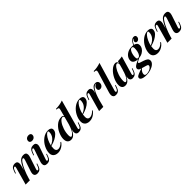

<svg xmlns="http://www.w3.org/2000/svg" viewBox="401 -2558 4512 4512"><g transform="rotate(-45 2657.5 -302.0)"><path d="M399.9 14.2Q343.8 14.2 319.8 -19Q307.1 -38.6 307.1 -67.1Q307.1 -95.7 323.2 -145L413.1 -415Q422.4 -443.8 422.4 -458Q422.4 -481 402.8 -481Q373 -481 330.6 -420.4Q288.1 -359.9 245.1 -260.7Q202.1 -161.6 170.4 -51.8L157.2 0H16.1L137.2 -432.1Q143.1 -453.1 143.1 -463.9Q143.1 -481.9 125.2 -481.9Q107.4 -481.9 92.8 -464.4Q78.1 -446.8 62 -402.8L43 -352.1H23.9L50.8 -428.2Q69.8 -482.9 102.1 -506.8Q134.3 -530.8 180.2 -530.8Q266.1 -530.8 266.1 -448.7Q266.1 -423.3 257.8 -391.1L226.6 -269.5Q303.7 -461.9 380.9 -507.8Q418.9 -530.8 466.8 -530.8Q557.1 -530.8 557.1 -450.7Q557.1 -420.4 543.9 -379.9L445.8 -85Q439.9 -68.8 439.9 -55.7Q439.9 -35.2 459 -35.2Q493.2 -35.2 522 -113.8L540 -162.1H559.1L534.2 -88.9Q498 14.2 399.9 14.2Z M748.5 -462.4Q748.5 -481.9 731 -481.9Q696.3 -481.9 667 -402.8L647 -352.1H627.9L656.2 -428.2Q692.4 -530.8 794.9 -530.8Q841.3 -530.8 862.3 -508.5Q883.3 -486.3 883.3 -454.3Q883.3 -422.4 872.1 -391.1L767.1 -85Q761.2 -67.4 761.2 -56.2Q761.2 -35.2 781.2 -35.2Q813.5 -35.2 844.2 -113.8L861.8 -162.1H880.9L855 -88.9Q819.8 14.2 724.6 14.2Q629.4 14.2 629.4 -68.4Q629.4 -102.1 644 -145L742.2 -432.1Q748.5 -449.7 748.5 -462.4ZM956.1 -712.4Q955.6 -684.6 941.9 -663.6Q912.6 -619.1 852.1 -619.1Q817.9 -619.1 798.8 -635Q779.8 -650.9 779.8 -679.4Q779.8 -708 793.2 -729.2Q806.6 -750.5 829.8 -761.7Q853 -772.9 885.3 -772.9Q917.5 -772.9 936.8 -756.6Q956.1 -740.2 956.1 -712.4Z M1086.9 -230Q1282.7 -316.4 1282.7 -479Q1282.7 -512.2 1266.6 -512.2Q1236.8 -512.2 1200.2 -471.2Q1163.6 -430.2 1132.3 -364.7Q1101.1 -299.3 1086.9 -230ZM1087.9 14.2Q1040 14.2 1004.2 -2Q968.3 -18.1 948 -50Q927.7 -82 927.7 -127Q927.7 -215.8 975.8 -310.5Q1023.9 -405.3 1106.9 -468Q1189.9 -530.8 1288.6 -530.8Q1335 -530.8 1363.8 -510.5Q1392.6 -490.2 1392.6 -452.1Q1392.6 -395 1346.2 -347.2Q1259.3 -257.8 1083.5 -211.4Q1077.6 -175.3 1077.6 -132.8Q1077.6 -90.3 1097.4 -68.1Q1117.2 -45.9 1151.6 -45.9Q1186 -45.9 1225.3 -65.7Q1264.6 -85.4 1300.8 -127.9L1316.9 -120.1Q1265.6 -41 1180.7 -4.9Q1135.7 13.7 1087.9 14.2Z M1545.9 -105Q1545.9 -36.1 1578.1 -36.1Q1597.7 -36.1 1642.6 -83.7Q1687.5 -131.3 1734.9 -283.7L1785.2 -472.7Q1775.4 -507.8 1745.1 -507.8Q1702.6 -507.8 1655.5 -446.5Q1608.4 -385.3 1577.1 -291Q1545.9 -196.8 1545.9 -105ZM1772.9 14.2Q1686 14.2 1686 -76.2Q1686 -104 1698.2 -145L1699.2 -149.4Q1661.1 -64.5 1618.4 -25.1Q1575.7 14.2 1520 14.2Q1464.4 14.2 1431.2 -21Q1397.9 -56.2 1397.9 -131.3Q1397.9 -206.5 1439.9 -302.2Q1481.9 -397.9 1558.1 -464.4Q1634.3 -530.8 1731 -530.8Q1777.8 -530.8 1792 -497.1L1836.9 -667Q1841.8 -685.5 1841.8 -700.2Q1841.8 -733.4 1773.9 -732.9L1780.3 -753.9Q1908.7 -754.9 2014.2 -794.9L1817.9 -85Q1812.5 -67.9 1812.5 -57.6Q1812.5 -35.2 1832 -35.2Q1864.7 -35.2 1893.1 -113.8L1910.2 -162.1H1929.2L1905.3 -88.9Q1871.6 14.2 1772.9 14.2Z M2135.3 -230Q2331.1 -316.4 2331.1 -479Q2331.1 -512.2 2314.9 -512.2Q2285.2 -512.2 2248.5 -471.2Q2211.9 -430.2 2180.7 -364.7Q2149.4 -299.3 2135.3 -230ZM2136.2 14.2Q2088.4 14.2 2052.5 -2Q2016.6 -18.1 1996.3 -50Q1976.1 -82 1976.1 -127Q1976.1 -215.8 2024.2 -310.5Q2072.3 -405.3 2155.3 -468Q2238.3 -530.8 2336.9 -530.8Q2383.3 -530.8 2412.1 -510.5Q2440.9 -490.2 2440.9 -452.1Q2440.9 -395 2394.5 -347.2Q2307.6 -257.8 2131.8 -211.4Q2126 -175.3 2126 -132.8Q2126 -90.3 2145.8 -68.1Q2165.5 -45.9 2200 -45.9Q2234.4 -45.9 2273.7 -65.7Q2313 -85.4 2349.1 -127.9L2365.2 -120.1Q2314 -41 2229 -4.9Q2184.1 13.7 2136.2 14.2Z M2860.4 -530.8Q2897.5 -530.8 2918.9 -508.3Q2940.4 -485.8 2940.4 -454.1Q2940.4 -422.4 2928 -398.4Q2915.5 -374.5 2893.6 -360.4Q2871.6 -346.2 2843.8 -346.2Q2815.9 -346.2 2800 -361.6Q2784.2 -377 2784.2 -403.1Q2784.2 -429.2 2794.9 -450.2Q2817.9 -494.6 2867.2 -505.9Q2855.5 -508.8 2854.5 -508.8Q2801.8 -508.8 2748.8 -433.1Q2695.8 -357.4 2639.6 -161.6L2598.1 0H2457.5L2579.6 -432.1Q2585 -452.1 2585 -462.4Q2585 -481.9 2567.4 -481.9Q2549.8 -481.9 2534.7 -464.1Q2519.5 -446.3 2503.4 -402.8L2484.4 -352.1H2465.3L2492.2 -428.2Q2529.3 -530.8 2630.4 -530.8Q2707 -530.8 2707 -450.2Q2707 -422.4 2699.2 -391.1L2690.4 -356.4Q2739.3 -482.4 2794.4 -514.6Q2823.2 -531.2 2860.4 -530.8Z M3050.3 -59.6Q3050.3 -35.2 3071.8 -35.2Q3102.5 -35.2 3131.8 -113.8L3149.4 -162.1H3168.5L3143.6 -88.9Q3108.4 14.2 3008.8 14.2Q2964.8 14.2 2942.4 -9.3Q2919.9 -32.7 2919.9 -69.6Q2919.9 -106.4 2931.6 -145L3088.4 -667Q3093.3 -685.5 3093.3 -700.2Q3093.3 -733.4 3025.4 -732.9L3032.7 -753.9Q3159.2 -754.9 3264.6 -794.9L3054.7 -85Q3050.3 -69.8 3050.3 -59.6Z M3359.4 -102.1Q3359.4 -40 3387.2 -40Q3408.7 -40 3435.5 -70.3Q3494.1 -136.7 3535.6 -294.9L3530.8 -270.5L3574.2 -426.3Q3575.2 -432.1 3575.2 -443.4Q3575.2 -494.1 3541.3 -494.1Q3507.3 -494.1 3463.9 -432.9Q3420.4 -371.6 3389.9 -279.8Q3359.4 -188 3359.4 -102.1ZM3522.5 -530.8Q3579.1 -530.8 3585.9 -466.8L3599.6 -516.1Q3679.2 -517.6 3744.6 -530.8L3613.3 -85Q3608.4 -67.9 3608.4 -57.6Q3608.4 -35.2 3627.4 -35.2Q3662.6 -35.2 3689.5 -113.8L3707.5 -162.1H3726.6L3701.2 -88.9Q3665.5 14.2 3564 14.2Q3517.1 14.2 3495.6 -17.1Q3481.9 -37.1 3481.9 -64.2Q3481.9 -91.3 3490.7 -127.4Q3427.2 14.2 3323.2 14.2Q3268.1 14.2 3239.7 -18.3Q3211.4 -50.8 3211.4 -108.9Q3211.4 -197.8 3259 -297.4Q3306.6 -397 3379.6 -463.9Q3452.6 -530.8 3522.5 -530.8Z M3808.6 127Q3808.6 173.8 3866.7 173.8Q3905.8 173.8 3947.3 159.9Q3988.8 146 4016.1 121.3Q4043.5 96.7 4043.5 66.9Q4043.5 46.9 4019 38.1Q4009.3 34.2 3984.4 26.9L3883.8 -2.4Q3808.6 60.5 3808.6 127ZM4055.7 -512.2Q4021.5 -512.2 3997.6 -476.8Q3973.6 -441.4 3961.7 -390.6Q3949.7 -339.8 3949.7 -300.3Q3949.7 -260.7 3959 -246.8Q3968.3 -232.9 3988.3 -232.9Q4023.4 -232.9 4047.4 -265.6Q4071.3 -298.3 4082.8 -347.9Q4094.2 -397.5 4094.5 -454.8Q4094.7 -512.2 4055.7 -512.2ZM4231.4 -417Q4231.4 -371.1 4203.6 -327.4Q4175.8 -283.7 4124.8 -253.4Q4073.7 -223.1 4007.3 -216.3Q3910.6 -173.8 3910.6 -153.3Q3910.6 -141.6 3921.4 -135.5Q3932.1 -129.4 3955.6 -122.1L4039.6 -94.2Q4092.8 -76.7 4123 -52.5Q4153.3 -28.3 4153.3 16.8Q4153.3 62 4109.4 103Q4065.4 144 3994.6 167.5Q3923.8 190.9 3857.4 190.9Q3791 191.4 3750 181.6Q3667.5 162.1 3667.5 113.8Q3667.5 80.6 3699 61.5Q3730.5 42.5 3787.6 22.2Q3844.7 2 3867.2 -7.3L3849.6 -12.2Q3822.8 -20 3806.2 -36.6Q3789.6 -53.2 3789.6 -77.1Q3789.6 -101.6 3809.1 -123Q3843.8 -161.6 3967.8 -214.8Q3897.5 -216.3 3856 -244.4Q3814.5 -272.5 3814.5 -323Q3814.5 -373.5 3844.2 -420.4Q3874 -467.3 3932.1 -498.5Q3990.2 -529.8 4070.3 -529.8Q4095.7 -529.8 4117.7 -526.4Q4160.2 -609.4 4193.4 -635.7Q4226.6 -662.1 4258.3 -662.1Q4323.7 -662.1 4323.7 -606.9Q4323.7 -560.5 4284.2 -533.2Q4266.1 -520.5 4244.6 -520.8Q4223.1 -521 4210.2 -533.7Q4197.3 -546.4 4197.3 -566.9Q4197.3 -601.6 4231.4 -629.9Q4228 -631.8 4221.2 -631.8Q4214.4 -631.8 4202.1 -621.8Q4189.9 -611.8 4170.4 -583.5Q4150.9 -555.2 4136.2 -522.9Q4231.4 -501 4231.4 -417Z M4404.8 -230Q4600.6 -316.4 4600.6 -479Q4600.6 -512.2 4584.5 -512.2Q4554.7 -512.2 4518.1 -471.2Q4481.4 -430.2 4450.2 -364.7Q4418.9 -299.3 4404.8 -230ZM4405.8 14.2Q4357.9 14.2 4322 -2Q4286.1 -18.1 4265.9 -50Q4245.6 -82 4245.6 -127Q4245.6 -215.8 4293.7 -310.5Q4341.8 -405.3 4424.8 -468Q4507.8 -530.8 4606.4 -530.8Q4652.8 -530.8 4681.6 -510.5Q4710.4 -490.2 4710.4 -452.1Q4710.4 -395 4664.1 -347.2Q4577.1 -257.8 4401.4 -211.4Q4395.5 -175.3 4395.5 -132.8Q4395.5 -90.3 4415.3 -68.1Q4435.1 -45.9 4469.5 -45.9Q4503.9 -45.9 4543.2 -65.7Q4582.5 -85.4 4618.7 -127.9L4634.8 -120.1Q4583.5 -41 4498.5 -4.9Q4453.6 13.7 4405.8 14.2Z M5111.8 14.2Q5055.7 14.2 5031.7 -19Q5019 -38.6 5019 -67.1Q5019 -95.7 5035.2 -145L5125 -415Q5134.3 -443.8 5134.3 -458Q5134.3 -481 5114.7 -481Q5085 -481 5042.5 -420.4Q5000 -359.9 4957 -260.7Q4914.1 -161.6 4882.3 -51.8L4869.1 0H4728L4849.1 -432.1Q4855 -453.1 4855 -463.9Q4855 -481.9 4837.2 -481.9Q4819.3 -481.9 4804.7 -464.4Q4790 -446.8 4773.9 -402.8L4754.9 -352.1H4735.8L4762.7 -428.2Q4781.7 -482.9 4814 -506.8Q4846.2 -530.8 4892.1 -530.8Q4978 -530.8 4978 -448.7Q4978 -423.3 4969.7 -391.1L4938.5 -269.5Q5015.6 -461.9 5092.8 -507.8Q5130.9 -530.8 5178.7 -530.8Q5269 -530.8 5269 -450.7Q5269 -420.4 5255.9 -379.9L5157.7 -85Q5151.9 -68.8 5151.9 -55.7Q5151.9 -35.2 5170.9 -35.2Q5205.1 -35.2 5233.9 -113.8L5252 -162.1H5271L5246.1 -88.9Q5210 14.2 5111.8 14.2Z"/></g></svg>

Font: PlayfairDisplay-BoldItalic
Style: Bold Italic
Weight: 700
Italic angle: -14.9847°
Designer: Claus Eggers Sørensen
Foundry: Claus Eggers Sørensen
Version: Version 1.002;PS 001.002;hotconv 1.0.70;makeotf.lib2.5.58329